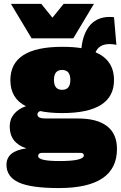

<svg xmlns="http://www.w3.org/2000/svg" viewBox="-20 -750 620 985"><path d="M461.9 -730 356 -553.2H142.1L36.1 -730H191.9L249 -659.2L306.2 -730ZM380.9 -142.1Q478 -142.1 529.1 -102.8Q580.1 -63.5 580.1 14.2Q580.1 214.8 282.2 214.8Q138.2 214.8 75.7 185.8Q13.2 156.7 13.2 95.2Q13.2 24.9 115.2 11.2Q29.8 -17.1 29.8 -101.1Q29.8 -138.2 52 -165Q74.2 -191.9 112.8 -205.1Q33.2 -245.1 33.2 -338.9Q33.2 -509.8 298.8 -509.8Q357.4 -509.8 397.9 -502.9Q400.9 -534.2 409.7 -561.3Q418.5 -588.4 435.1 -612.1Q451.7 -635.7 479 -649.4Q506.3 -663.1 542 -663.1Q557.1 -663.1 564.9 -662.1L577.1 -520Q559.6 -523.9 542 -523.9Q488.3 -523.9 470.2 -481.9Q564.9 -441.4 564.9 -338.9Q564.9 -169.9 298.8 -169.9Q234.4 -169.9 186 -180.2Q171.9 -174.3 171.9 -163.1Q171.9 -142.1 212.9 -142.1ZM256.8 -339.8Q256.8 -289.1 298.8 -289.1Q340.8 -289.1 340.8 -339.8Q340.8 -391.1 298.8 -391.1Q256.8 -391.1 256.8 -339.8ZM285.2 76.2Q410.2 76.2 410.2 46.9Q410.2 34.2 391.1 34.2H195.8Q175.8 34.2 175.8 50.8Q175.8 76.2 285.2 76.2Z"/></svg>

Font: Work Sans Black
Style: Regular
Weight: 900
Designer: Wei Huang
Foundry: Wei Huang
Version: Version 2.012